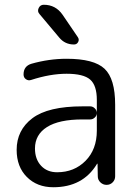

<svg xmlns="http://www.w3.org/2000/svg" viewBox="-20 -777 574 807"><path d="M204 10Q136 10 93 -33Q50 -76 50 -147Q50 -230 116 -280Q182 -330 327 -330H359Q370 -330 378.5 -321.5Q387 -313 387 -302V-357Q387 -418 359 -442.5Q331 -467 260 -467Q191 -467 111 -441Q99 -437 89 -444Q79 -451 79 -464Q79 -499 112 -509Q186 -530 260 -530Q375 -530 419.5 -488Q464 -446 464 -337V-36Q464 -21 453.5 -10.5Q443 0 428 0Q413 0 402 -10.5Q391 -21 391 -36L390 -88Q390 -89 389 -89Q387 -89 387 -87Q328 10 204 10ZM164 -757Q214 -757 243 -715L307 -621Q314 -611 308.5 -600.5Q303 -590 291 -590Q253 -590 229 -619L146 -718Q136 -729 142.5 -743Q149 -757 164 -757ZM387 -302Q387 -291 378.5 -283Q370 -275 359 -275H327Q228 -275 177.5 -243Q127 -211 127 -153Q127 -108 152.5 -80.5Q178 -53 220 -53Q292 -53 339.5 -101Q387 -149 387 -228Z"/></svg>

Font: Rounded Mplus 1c
Style: Regular
Weight: 400
Version: Version 1.059.20150529